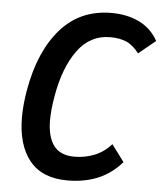

<svg xmlns="http://www.w3.org/2000/svg" viewBox="-53 -782 721 847"><g transform="rotate(5 307.0 -358.5)"><path d="M53 -243Q53 -298 64.5 -364Q95 -537.5 181.8 -636.2Q268.5 -735 407 -735Q477 -735 530.5 -708.8Q584 -682.5 613.5 -629L538.5 -567.5Q511.5 -603 481.5 -615.5Q451.5 -628 410.5 -628Q321.5 -628 266 -551.8Q210.5 -475.5 188.5 -349Q177.5 -287 177.5 -240.5Q177.5 -168 206.2 -128.5Q235 -89 299 -89Q345 -89 387 -105.8Q429 -122.5 461 -158.5L516.5 -84Q471 -31.5 411.5 -6.8Q352 18 276 18Q164.5 18 108.8 -51Q53 -120 53 -243Z"/></g></svg>

Font: JuliaMono SemiBold
Style: Italic
Weight: 600
Italic angle: -9°
Monospace: yes
Designer: cormullion
Foundry: corm
Version: Version 0.056; ttfautohint (v1.8.4)